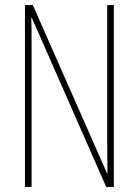

<svg xmlns="http://www.w3.org/2000/svg" viewBox="-20 -734 544 754"><path d="M427 0V-714H401V-181C401 -152 402 -99 402 -54H400L109 -714H78V0H104V-548C104 -604 104 -637 103 -664H105L397 0Z"/></svg>

Font: Noto Sans Sinhala ExtraCondensed Thin
Style: Regular
Weight: 100
Width: 2
Designer: Jelle Bosma - Monotype Design Team
Foundry: Monotype Imaging Inc.
Version: Version 2.006